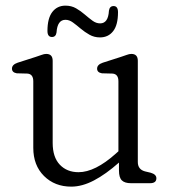

<svg xmlns="http://www.w3.org/2000/svg" viewBox="-20 -666 628 698"><path d="M101 -128.5V-370.5Q101 -396.5 80 -398.5L41 -399.5Q23.5 -402.5 23.5 -416.5Q23.5 -431 44 -438L109.5 -459Q120.5 -462.5 130.5 -466.2Q140.5 -470 148 -470Q171.5 -470 171.5 -445V-146.5Q171.5 -94.5 197.5 -67.2Q223.5 -40 265.5 -40Q325.5 -40 401 -107.5L410.5 -116V-370.5Q410.5 -396.5 389.5 -398.5L350.5 -399.5Q333 -402.5 333 -416.5Q333 -431 353.5 -438L419 -459Q430 -462.5 440 -466.2Q450 -470 457.5 -470Q481 -470 481 -445V-77Q481 -50 507 -43L528 -38Q548.5 -32 548.5 -18Q548.5 0 525.5 0H456Q433.5 0 423 -10.2Q412.5 -20.5 412.5 -46V-75Q364.5 -32.5 321.5 -10Q278.5 12.5 239 12.5Q179 12.5 140 -26.2Q101 -65 101 -128.5ZM343.5 -530Q322.5 -530 305.2 -539.8Q288 -549.5 273.2 -562Q258.5 -574.5 245.2 -584.2Q232 -594 218 -594Q188.5 -594 185.5 -548Q183 -531.5 169 -531.5Q152.5 -531.5 152.5 -553.5Q152.5 -599.5 170.2 -622.5Q188 -645.5 218 -645.5Q239.5 -645.5 256.5 -635.8Q273.5 -626 288.2 -613.2Q303 -600.5 316.2 -590.8Q329.5 -581 344 -581Q373.5 -581 376 -627Q378.5 -644 393 -644Q409 -644 409 -621.5Q409 -575 391.2 -552.5Q373.5 -530 343.5 -530Z"/></svg>

Font: Fraunces 9pt SuperSoft Light
Style: Regular
Weight: 300
Version: Version 1.000;[b76b70a41]